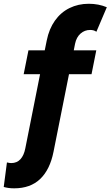

<svg xmlns="http://www.w3.org/2000/svg" viewBox="-78 -794 590 1024"><path d="M73.7 -525.4H160.6L171.4 -578.6Q183.6 -639.6 214.8 -683.8Q246.1 -728 292.7 -751Q339.4 -773.9 395.5 -773.9Q447.8 -773.9 491.7 -755.4L436 -624.5Q423.3 -634.3 402.8 -634.3Q373.5 -634.3 351.6 -615Q329.6 -595.7 322.3 -560.5L315.4 -525.4H435.5L410.2 -398.4H290L207.5 15.1Q188.5 110.8 136.2 160.6Q84 210.4 -2.4 210.4Q-33.7 210.4 -58.1 203.1L-41 72.3Q-27.8 75.7 -18.1 75.7Q12.2 75.7 31 55.2Q49.8 34.7 57.1 -3.4L135.7 -398.4H48.3Z"/></svg>

Font: Reddit Sans Fudge ExBold Italic
Style: Regular
Weight: 800
Italic angle: -11.25°
Designer: Stephen Hutchings
Version: Version 1.013